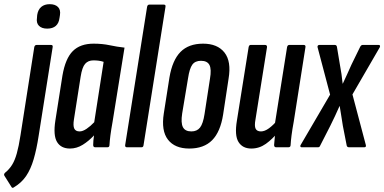

<svg xmlns="http://www.w3.org/2000/svg" viewBox="-83 -705 1840 919"><path d="M81 -479Q83 -490 93 -490H160Q166 -490 168 -487.5Q170 -485 169 -479L102 -55Q92 10 78 57.5Q64 105 42 137.5Q20 170 -17 192Q-24 197 -28 190L-62 136Q-66 129 -59 122Q-39 106 -25.5 84.5Q-12 63 -2.5 29Q7 -5 15 -57ZM143 -568Q117 -568 103.5 -581.5Q90 -595 94 -620L95 -633Q99 -659 114.5 -672Q130 -685 155 -685Q181 -685 194.5 -671.5Q208 -658 204 -633L202 -620Q199 -594 184 -581Q169 -568 143 -568Z M252 6Q209 6 190 -25.5Q171 -57 182 -128L216 -344Q230 -425 265.5 -460.5Q301 -496 365 -496Q407 -496 442 -488.5Q477 -481 513 -477L456 -123Q449 -84 445.5 -57Q442 -30 441 -11Q441 0 431 0H373Q363 0 363 -11Q363 -20 364 -32Q365 -44 367 -57Q342 -30 313 -12Q284 6 252 6ZM298 -76Q313 -76 331.5 -88.5Q350 -101 368 -120L413 -409Q401 -413 389 -414.5Q377 -416 364 -416Q339 -416 324.5 -399.5Q310 -383 303 -338L271 -134Q266 -103 272.5 -89.5Q279 -76 298 -76Z M525 0Q515 0 516 -10L621 -672Q623 -683 632 -683H700Q706 -683 708 -680.5Q710 -678 709 -672L604 -10Q603 0 594 0Z M823 6Q754 6 721 -36.5Q688 -79 701 -162L728 -334Q742 -417 781 -456.5Q820 -496 889 -496Q958 -496 991.5 -453.5Q1025 -411 1011 -328L985 -157Q972 -74 932.5 -34Q893 6 823 6ZM833 -76Q860 -76 874.5 -94.5Q889 -113 896 -159L922 -328Q930 -374 919.5 -394Q909 -414 879 -414Q851 -414 837.5 -395.5Q824 -377 817 -330L789 -162Q782 -117 792.5 -96.5Q803 -76 833 -76Z M1120 6Q1078 6 1058.5 -25.5Q1039 -57 1051 -128L1107 -479Q1109 -490 1117 -490H1185Q1196 -490 1195 -479L1140 -134Q1134 -102 1140.5 -89Q1147 -76 1166 -76Q1184 -76 1204.5 -91Q1225 -106 1245 -130L1249 -74Q1221 -39 1189.5 -16.5Q1158 6 1120 6ZM1239 0Q1229 0 1229 -11Q1230 -30 1233 -56Q1236 -82 1238 -99L1233 -114L1291 -479Q1293 -490 1302 -490H1370Q1381 -490 1379 -479L1323 -123Q1316 -85 1312.5 -57.5Q1309 -30 1308 -11Q1308 0 1297 0Z M1361 0Q1357 0 1355 -3Q1353 -6 1356 -11L1497 -252L1437 -479Q1436 -484 1438.5 -487Q1441 -490 1446 -490H1519Q1529 -490 1530 -479L1544 -395Q1548 -374 1551.5 -350.5Q1555 -327 1557 -305H1558Q1568 -327 1579 -350.5Q1590 -374 1599 -395L1640 -479Q1645 -490 1653 -490H1729Q1734 -490 1735.5 -487Q1737 -484 1735 -479L1604 -253L1668 -11Q1671 0 1660 0H1588Q1577 0 1576 -11L1558 -103Q1554 -126 1550.5 -150.5Q1547 -175 1543 -197H1542Q1532 -174 1520.5 -149.5Q1509 -125 1498 -103L1450 -9Q1447 0 1439 0Z"/></svg>

Font: Sofia Sans Extra Condensed SemiBold
Style: Italic
Weight: 600
Italic angle: -9°
Designer: Botio Nikoltchev, Ani Petrova
Foundry: lettersoup
Version: Version 4.101